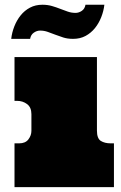

<svg xmlns="http://www.w3.org/2000/svg" viewBox="-20 -774 501 794"><path d="M380.9 -538.1V-233.9Q380.9 -201.2 397 -191.2Q413.1 -181.2 438 -181.2H451.2V0H40V-181.2H59.1Q85 -181.2 97.4 -197.5Q109.9 -213.9 109.9 -232.9V-301.8Q109.9 -330.1 92 -343.5Q74.2 -356.9 50.8 -356.9H40V-538.1ZM145.5 -647.5Q132.3 -647.5 119.9 -638.9Q107.4 -630.4 104.5 -613.3H26.4Q29.3 -639.6 39.3 -665Q49.3 -690.4 65.4 -710.4Q81.5 -730.5 104 -742.4Q126.5 -754.4 155.3 -754.4Q177.2 -754.4 195.3 -749Q213.4 -743.7 229 -737.5Q244.6 -731.4 260 -726.1Q275.4 -720.7 292.5 -720.7Q305.7 -720.7 318.1 -729Q330.6 -737.3 333.5 -754.4H411.6Q408.7 -728.5 398.7 -703.1Q388.7 -677.7 372.6 -657.7Q356.4 -637.7 334 -625.5Q311.5 -613.3 282.2 -613.3Q259.3 -613.3 241.9 -618.9Q224.6 -624.5 208.5 -630.6Q192.4 -636.7 177.5 -642.1Q162.6 -647.5 145.5 -647.5Z"/></svg>

Font: Ultra
Style: Regular
Weight: 400
Designer: Astigmatic (AOETI)
Foundry: Astigmatic (AOETI)
Version: Version 1.000